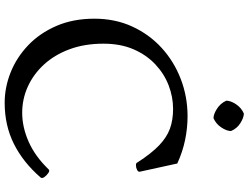

<svg xmlns="http://www.w3.org/2000/svg" viewBox="-141 -914 1064 822"><g transform="rotate(90 391.0 -503.0)"><path d="M675 -560Q637 -619 602.5 -652Q568 -685 531 -698.5Q494 -712 446 -712Q395 -712 345.5 -693Q296 -674 255.5 -636Q215 -598 191 -542.5Q167 -487 167 -414Q167 -333 191 -268.5Q215 -204 256.5 -159Q298 -114 351 -90Q404 -66 463 -66Q524 -66 586.5 -93.5Q649 -121 705 -179Q710 -185 720.5 -178Q731 -171 738 -161Q745 -151 740 -145Q675 -70 596 -30.5Q517 9 420 9Q354 9 290 -16.5Q226 -42 174 -91.5Q122 -141 91 -212.5Q60 -284 60 -375Q60 -464 93.5 -537Q127 -610 185 -663Q243 -716 318.5 -745Q394 -774 478 -774Q528 -774 579 -763.5Q630 -753 680 -730L715 -570Q717 -563 707.5 -558Q698 -553 687.5 -553Q677 -553 675 -560ZM486 -885Q469 -885 445.5 -900Q422 -915 411 -940Q411 -958 426 -981Q441 -1004 466 -1015Q483 -1015 506.5 -1000.5Q530 -986 541 -960Q541 -942 526 -919Q511 -896 486 -885Z"/></g></svg>

Font: Anvers
Style: Regular
Weight: 400
Designer: Ishtar van Looy
Version: Version 1.000